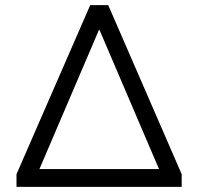

<svg xmlns="http://www.w3.org/2000/svg" viewBox="-20 -725 769 745"><path d="M44 0V-49L330 -705H400L685 -49V0ZM364 -609 133 -69H597L366 -609Z"/></svg>

Font: Nunito Sans
Style: Regular
Weight: 400
Designer: Vernon Adams
Foundry: Vernon Adams
Version: Version 3.101; ttfautohint (v1.8.4.7-5d5b);gftools[0.9.27]